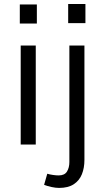

<svg xmlns="http://www.w3.org/2000/svg" viewBox="-20 -712 519 946"><path d="M77.6 0ZM77.6 0ZM400.9 -598.1H315.9V-692.4H400.9ZM271 213.9Q254.9 213.9 234.1 209.5Q213.4 205.1 197.3 198.7L212.9 144Q224.1 147.5 240.2 149.9Q256.3 152.3 269 152.3Q298.3 152.3 310.1 133.1Q321.8 113.8 321.8 86.4V-487.8H396V75.7Q396 115.7 383.3 147Q370.6 178.2 343 196Q315.4 213.9 271 213.9ZM161.6 -596.2H77.6V-689.9H161.6ZM156.2 0H82V-487.8H156.2Z"/></svg>

Font: Acari Sans
Style: Regular
Weight: 400
Designer: Alfredo Marco Pradil and Stefan Peev
Foundry: Hanken Design Co.
Version: Version 1.045;February 4, 2021;FontCreator 13.0.0.2655 64-bi